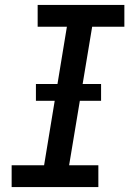

<svg xmlns="http://www.w3.org/2000/svg" viewBox="-20 -755 540 775"><path d="M27 0V-88H158L250 -647H132V-735H482V-647H352L259 -88H377V0ZM125 -348V-416H388V-348Z"/></svg>

Font: Iosevka Slab Semibold Oblique
Style: Regular
Weight: 600
Italic angle: -9°
Monospace: yes
Designer: Belleve Invis
Foundry: Belleve Invis
Version: Version 11.1.1; ttfautohint (v1.8.3)